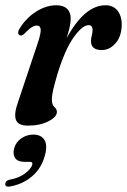

<svg xmlns="http://www.w3.org/2000/svg" viewBox="-36 -468 482 729"><path d="M42 -333.5Q34.5 -334 33.2 -342Q32 -350 39 -360.5Q63.5 -400 101.2 -424Q139 -448 178.5 -448Q205 -448 218.8 -434.5Q232.5 -421 232.5 -397.5Q232.5 -382 228.2 -363.8Q224 -345.5 217 -323Q285 -448 364.5 -448Q395.5 -448 411.8 -425.5Q428 -403 426 -367Q423.5 -326 401.2 -302Q379 -278 350.5 -278Q309.5 -278 309.5 -311.5Q309.5 -323 312.5 -333.2Q315.5 -343.5 315.5 -354.5Q315.5 -372.5 300.5 -372.5Q276.5 -372.5 243.5 -326Q210.5 -279.5 182 -186.5Q171.5 -150.5 166.2 -128.2Q161 -106 161 -89Q161 -70 170.5 -61.8Q180 -53.5 180 -43Q180 -24 148 -7.5Q116 9 70 9Q32 9 24.2 -13.8Q16.5 -36.5 32.5 -80.5L107 -303.5Q120 -342 118.5 -356.5Q117 -371 103.5 -371Q94.5 -371 83.8 -364.2Q73 -357.5 55 -338.5Q47.5 -332 42 -333.5ZM58 146.5Q31 146.5 21.5 132Q12 117.5 17.5 96Q23.5 72.5 44.2 57.8Q65 43 90.5 43Q119.5 43 132.2 62.5Q145 82 135 120.5Q122 170.5 86.2 201Q50.5 231.5 2.5 240Q-17 243.5 -16 230Q-15 218 -0.5 214.5Q36.5 208 59.2 190.5Q82 173 86.5 157.5Q89 146.5 78 146.5Z"/></svg>

Font: Fraunces 144pt S050 SemiBold
Style: Italic
Weight: 600
Italic angle: -16°
Version: Version 1.000; ttfautohint (v1.8.3)